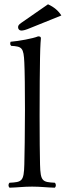

<svg xmlns="http://www.w3.org/2000/svg" viewBox="-20 -867 305 892"><path d="M93 -103C91 -24 82 -21 24 -18C18 -12 18 -1 24 5C64 4 88 0 129 0C170 0 194 4 235 5C241 -1 241 -12 235 -18C177 -21 168 -24 166 -103C165 -140 164 -233 164 -329C164 -440 165 -556 166 -599C167 -661 170 -689 170 -689C170 -696 166 -698 157 -698C133 -688 67 -676 29 -673C27 -665 26 -660 32 -654C82 -651 90 -646 93 -576C95 -538 96 -448 96 -355C96 -252 94 -145 93 -103ZM203 -847 79 -761C66 -752 64 -747 64 -740C64 -732 70 -725 79 -725C88 -725 100 -728 121 -737L265 -795C252 -816 232 -834 203 -847Z"/></svg>

Font: Libertinus Serif Display
Style: Regular
Weight: 400
Designer: Philipp H. Poll, Khaled Hosny
Foundry: Caleb Maclennan
Version: Version 7.050;RELEASE